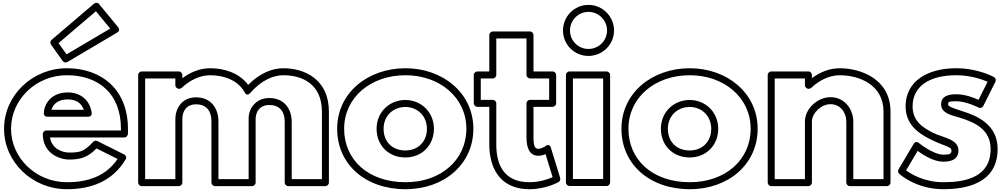

<svg xmlns="http://www.w3.org/2000/svg" viewBox="-20 -1306 7171 1373"><path d="M398.7 -997.8 665.9 -1225.5 768.1 -1101.6 456 -917.2ZM348.8 -1021C339.4 -1013 337.1 -998.1 344.6 -987.5L428.6 -869.5C435.9 -859.3 450.5 -855.9 461.7 -862.5L818.7 -1073.5C839 -1085.5 831.4 -1103.5 825.3 -1110.9L688.3 -1276.9C679.2 -1288 663 -1288.8 652.8 -1280ZM845.2 -373H311C295.9 -373 286 -358.7 286 -348C286 -211.4 401.6 -165 477 -165C561.3 -165 610.5 -184.2 670.2 -244.4L821 -169.1C738.7 -49.2 614.3 -3 458 -3C238 -3 59 -175.7 59 -385C59 -595.3 238 -768 458 -768C680.8 -768 845 -640.9 845 -384C845 -380.6 845.1 -375.5 845.2 -373ZM869 -323C880 -323 890.8 -331 893.4 -342.6C896.8 -358 895 -374 895 -384C895 -669.1 703.2 -818 458 -818C212 -818 9 -624.7 9 -385C9 -146.3 212 47 458 47C634.3 47 786 -11.1 878.5 -166.2C887.2 -180.8 879.6 -195.7 868.2 -201.4L676.2 -297.4C666.9 -302 654.4 -300.2 646.8 -292.1C584.3 -225.8 558.5 -215 477 -215C421.5 -215 350 -243.8 337.8 -323ZM318 -471H611C620.8 -471 639.1 -476.8 635.7 -499.7C621.9 -592.7 553.6 -645 465 -645C361.5 -645 299 -580.6 293.1 -497.8C292.2 -485 301.1 -471 318 -471ZM347.8 -521C360.6 -563 396.3 -595 465 -595C523.1 -595 561.9 -570.1 579.3 -521Z M1758 -460V-25H1542V-440C1542 -525.9 1492.4 -610 1382 -610C1276.8 -610 1234 -525.4 1234 -455V-25H1018V-745H1234V-696C1234 -680.9 1248.3 -671 1259 -671H1262C1268.5 -671 1275.4 -674.3 1279.1 -677.7C1335.9 -730.8 1407.3 -768 1483 -768C1580.2 -768 1681.3 -733.6 1729.1 -646C1729.1 -646 1743.9 -611.8 1769.9 -641.6C1847.3 -730.5 1931.6 -768 2007 -768C2140.5 -768 2282 -705.5 2282 -508V-25H2066V-436C2066 -522 2016.1 -605 1906 -605C1808 -605 1758 -528.7 1758 -460ZM968 0C968 10.7 977.9 25 993 25H1259C1269.7 25 1284 15.1 1284 0V-455C1284 -508.6 1311.2 -560 1382 -560C1459.6 -560 1492 -508.1 1492 -440V0C1492 10.7 1501.9 25 1517 25H1783C1793.7 25 1808 15.1 1808 0V-459.3C1810.7 -508.4 1837.7 -555 1906 -555C1983.9 -555 2016 -504 2016 -436V0C2016 10.7 2025.9 25 2041 25H2307C2317.7 25 2332 15.1 2332 0V-508C2332 -740.5 2155.5 -818 2007 -818C1922.5 -818 1834.7 -780.1 1754.7 -698.8C1689.7 -786.8 1580.4 -818 1483 -818C1408.7 -818 1341.1 -789.2 1284 -746.9V-770C1284 -780.7 1274.1 -795 1259 -795H993C982.3 -795 968 -785.1 968 -770Z M2441 -385C2441 -608.5 2630.3 -768 2880 -768C3124.5 -768 3315 -608.6 3315 -385C3315 -163.9 3135.3 -3 2880 -3C2612.6 -3 2441 -163.6 2441 -385ZM2391 -385C2391 -132.4 2591.4 47 2880 47C3156.7 47 3365 -132.1 3365 -385C3365 -641.4 3145.5 -818 2880 -818C2609.7 -818 2391 -641.5 2391 -385ZM2673 -385C2673 -266.9 2757.8 -180 2879 -180C2996.4 -180 3083 -266.8 3083 -385C3083 -504.7 2991.3 -591 2879 -591C2764.9 -591 2673 -504.8 2673 -385ZM2723 -385C2723 -477.2 2791.1 -541 2879 -541C2964.7 -541 3033 -477.3 3033 -385C3033 -293.2 2969.6 -230 2879 -230C2784.2 -230 2723 -293.1 2723 -385Z M3529 -770V-1031H3745V-770C3745 -754.9 3759.3 -745 3770 -745H3907V-592H3770C3754.9 -592 3745 -577.7 3745 -567V-323C3745 -250.5 3765.8 -192 3830 -192C3850.1 -192 3868.7 -198.5 3881.2 -204L3931.8 -39.1C3901.5 -25.5 3839.9 -3 3767 -3C3573.9 -3 3529 -140.9 3529 -272V-567C3529 -582.1 3514.7 -592 3504 -592H3418V-745H3504C3519.1 -745 3529 -759.3 3529 -770ZM3479 -795H3393C3382.3 -795 3368 -785.1 3368 -770V-567C3368 -556.3 3377.9 -542 3393 -542H3479V-272C3479 -131.1 3536.1 47 3767 47C3883.7 47 3971.2 -2.5 3974.7 -4.4C3983.5 -9.9 3989.4 -21.8 3985.9 -33.3L3919.9 -248.3C3908.4 -285.6 3881.1 -261.1 3881.1 -261.1C3880.5 -260.6 3852.5 -242 3830 -242C3810.2 -242 3795 -251.5 3795 -323V-542H3932C3942.7 -542 3957 -551.9 3957 -567V-770C3957 -780.7 3947.1 -795 3932 -795H3795V-1056C3795 -1066.7 3785.1 -1081 3770 -1081H3504C3493.3 -1081 3479 -1071.1 3479 -1056Z M4188 -1221C4261.2 -1221 4321 -1161.2 4321 -1088C4321 -1015 4261.4 -956 4188 -956C4114.8 -956 4056 -1014.8 4056 -1088C4056 -1161.4 4115 -1221 4188 -1221ZM4188 -1271C4087 -1271 4006 -1188.6 4006 -1088C4006 -987.2 4087.2 -906 4188 -906C4288.6 -906 4371 -987 4371 -1088C4371 -1188.8 4288.8 -1271 4188 -1271ZM4027 -770V-1C4027 14.1 4041.3 24 4052 24H4318C4333.1 24 4343 9.7 4343 -1V-770C4343 -785.1 4328.7 -795 4318 -795H4052C4036.9 -795 4027 -780.7 4027 -770ZM4077 -745H4293V-26H4077Z M4474 -385C4474 -608.5 4663.3 -768 4913 -768C5157.5 -768 5348 -608.6 5348 -385C5348 -163.9 5168.3 -3 4913 -3C4645.6 -3 4474 -163.6 4474 -385ZM4424 -385C4424 -132.4 4624.4 47 4913 47C5189.7 47 5398 -132.1 5398 -385C5398 -641.4 5178.5 -818 4913 -818C4642.7 -818 4424 -641.5 4424 -385ZM4706 -385C4706 -266.9 4790.8 -180 4912 -180C5029.4 -180 5116 -266.8 5116 -385C5116 -504.7 5024.3 -591 4912 -591C4797.9 -591 4706 -504.8 4706 -385ZM4756 -385C4756 -477.2 4824.1 -541 4912 -541C4997.7 -541 5066 -477.3 5066 -385C5066 -293.2 5002.6 -230 4912 -230C4817.2 -230 4756 -293.1 4756 -385Z M5520 -25V-745H5736V-696C5736 -680.9 5750.3 -671 5761 -671H5764C5770.5 -671 5777.4 -674.3 5781.1 -677.7C5837.9 -730.8 5909.3 -768 5985 -768C6121.2 -768 6298 -702.2 6298 -508V-25H6082V-436C6082 -523.2 6021.7 -611 5919 -611C5825.7 -611 5736 -528.8 5736 -436V-25ZM5470 0C5470 10.7 5479.9 25 5495 25H5761C5771.7 25 5786 15.1 5786 0V-436C5786 -497.2 5852.3 -561 5919 -561C5988.3 -561 6032 -502.8 6032 -436V0C6032 10.7 6041.9 25 6057 25H6323C6333.7 25 6348 15.1 6348 0V-508C6348 -743.8 6130.8 -818 5985 -818C5910.7 -818 5843.1 -789.2 5786 -746.9V-770C5786 -780.7 5776.1 -795 5761 -795H5495C5484.3 -795 5470 -785.1 5470 -770Z M6818 -768C6920.8 -768 7004.4 -737.9 7042.3 -721.4L6977.6 -592.2C6943.2 -607.5 6881.2 -632 6818 -632C6759.3 -632 6710 -617.3 6710 -560C6710 -492.7 6791.3 -481 6847.5 -463.2C6949.7 -431.1 7064 -380.6 7064 -241C7064 -37.5 6883.6 -3 6725 -3C6589.2 -3 6494.4 -62 6459.5 -87.9L6542.1 -226.9C6579.8 -199.4 6653 -150 6726 -150C6760.8 -150 6834 -154.5 6834 -230C6834 -312.9 6720.2 -321.1 6648.4 -358.2C6571.7 -397.6 6506 -444.2 6506 -546C6506 -684.7 6620.8 -768 6818 -768ZM6818 -818C6609.2 -818 6456 -723.3 6456 -546C6456 -415.8 6546.4 -354.4 6625.6 -313.8C6727.8 -260.9 6784 -259.1 6784 -230C6784 -203.5 6767.2 -200 6726 -200C6653.9 -200 6551.1 -283.1 6551.1 -283.1C6530.8 -300.3 6517.3 -283.2 6513.5 -276.8L6405.5 -94.8C6399.7 -85.1 6401.4 -71.7 6410 -63.7C6412.1 -61.7 6529.4 47 6725 47C6882.4 47 7114 9.5 7114 -241C7114 -417.4 6964.3 -478.9 6862.5 -510.8C6786.7 -535 6760 -545.3 6760 -560C6760 -574.7 6758.7 -582 6818 -582C6891 -582 6977.3 -536.9 6977.3 -536.9C6990.3 -530 7005.4 -535.9 7011.4 -547.8L7098.4 -721.8C7104 -733.1 7099.9 -748.4 7088 -754.9C7086.1 -756 6973.6 -818 6818 -818Z"/></svg>

Font: Poland Can Into
Style: BigWritingsOLn
Weight: 700
Foundry: Cannot Into Space Fonts
Version: Version 0.92